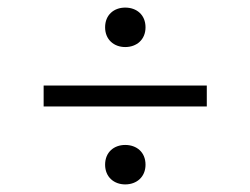

<svg xmlns="http://www.w3.org/2000/svg" viewBox="-20 -576 660 506"><path d="M310 -90C340 -90 363.5 -109.5 363.5 -142C363.5 -175 340 -194 310 -194C280.5 -194 257 -175 257 -142C257 -109.5 280.5 -90 310 -90ZM95 -295.5H525V-350.5H95ZM257 -504C257 -471.5 280.5 -452 310 -452C340 -452 363.5 -471.5 363.5 -504C363.5 -537 340 -556 310 -556C280.5 -556 257 -537 257 -504Z"/></svg>

Font: Monaspace Krypton ExtraLight
Style: Regular
Weight: 200
Designer: Riley Cran & the Lettermatic Team
Foundry: Lettermatic
Version: Version 1.101 (Monaspace Krypton)